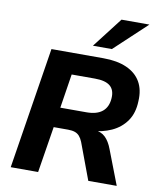

<svg xmlns="http://www.w3.org/2000/svg" viewBox="-99 -1018 918 1097"><g transform="rotate(10 359.5 -470.0)"><path d="M39 0 151 -705H452Q533 -705 588 -680.5Q643 -656 669.5 -610Q696 -564 692 -498Q690 -429 658 -383Q626 -337 572.5 -312.5Q519 -288 451 -284V-293L474 -292Q512 -290 536.5 -266.5Q561 -243 577 -200L654 0H489L410 -212Q402 -232 391 -244.5Q380 -257 364 -262.5Q348 -268 325 -268H241L198 0ZM259 -384H411Q471 -384 503 -410.5Q535 -437 538 -489Q541 -536 513.5 -559Q486 -582 425 -582H290ZM381 -765 516 -940H678L491 -765Z"/></g></svg>

Font: Nunito Sans 10pt ExtraBold
Style: Italic
Weight: 800
Italic angle: -9°
Designer: Vernon Adams
Foundry: Vernon Adams
Version: Version 3.101;gftools[0.9.27]